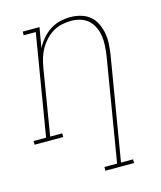

<svg xmlns="http://www.w3.org/2000/svg" viewBox="-148 -619 760 906"><g transform="rotate(-15 231.5 -166.5)"><path d="M254 205V187H316L400 -320Q403 -343 404.5 -367Q406 -391 402.5 -413.5Q399 -436 389.5 -456.5Q380 -477 363.5 -492Q347 -507 325 -513.5Q303 -520 279 -520Q257 -520 234 -515Q211 -510 190.5 -497.5Q170 -485 153.5 -467Q137 -449 125.5 -428.5Q114 -408 107.5 -386Q101 -364 97 -341L44 -18H103V0H-37V-18H24L106 -512H47V-530H129L112 -432Q124 -455 142 -476Q160 -497 182.5 -511.5Q205 -526 230.5 -532Q256 -538 281 -538Q307 -538 332 -531Q357 -524 376 -508Q395 -492 406 -469Q417 -446 421.5 -421Q426 -396 424.5 -369.5Q423 -343 419 -317L335 187H394V205Z"/></g></svg>

Font: Iosevka Curly Slab ThObl
Style: Regular
Weight: 100
Italic angle: -9°
Monospace: yes
Designer: Belleve Invis
Foundry: Belleve Invis
Version: Version 11.0.0; ttfautohint (v1.8.3)